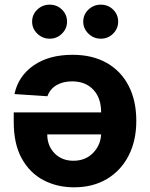

<svg xmlns="http://www.w3.org/2000/svg" viewBox="-20 -789 638 816"><path d="M288.7 -556.1Q372.5 -556.1 433.2 -521.8Q494 -487.6 526.6 -424.5Q559.3 -361.5 559.3 -275.2Q559.3 -191.1 526.6 -127.5Q494 -63.9 434.5 -28.4Q375 7.1 294.7 7.1Q222.7 7.1 164.6 -23.4Q106.5 -54 72.4 -115.6Q38.4 -177.2 38.4 -269.9V-311.4H409.8V-311.8Q409.8 -372.9 376.4 -408Q343 -443.2 286.2 -443.2Q248.2 -443.2 220.5 -427.2Q192.8 -411.2 181.5 -380L41.5 -389.2Q57.5 -465.2 122.5 -510.7Q187.5 -556.1 288.7 -556.1ZM409.8 -217.7H180.8Q181.1 -169 212 -137.4Q242.9 -105.8 292.3 -105.8Q342.7 -105.8 375 -138.5Q407.3 -171.2 409.8 -217.7ZM191.1 -624.6Q160.5 -624.6 138.5 -646.1Q116.5 -667.6 116.5 -696.7Q116.5 -727.3 138.5 -748.2Q160.5 -769.2 191.1 -769.2Q221.9 -769.2 243.4 -748.2Q264.9 -727.3 264.9 -696.7Q264.9 -667.6 243.4 -646.1Q221.9 -624.6 191.1 -624.6ZM408.4 -624.6Q377.8 -624.6 355.8 -646.1Q333.8 -667.6 333.8 -696.7Q333.8 -727.3 355.8 -748.2Q377.8 -769.2 408.4 -769.2Q439.3 -769.2 460.8 -748.2Q482.2 -727.3 482.2 -696.7Q482.2 -667.6 460.8 -646.1Q439.3 -624.6 408.4 -624.6Z"/></svg>

Font: Inter UI
Style: Bold
Weight: 700
Designer: Rasmus Andersson
Foundry: rsms
Version: 3.2;8d6f07862